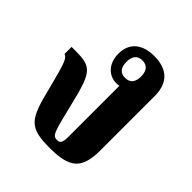

<svg xmlns="http://www.w3.org/2000/svg" viewBox="-162 -667 786 786"><g transform="rotate(45 231.5 -273.5)"><path d="M247 11C360 11 401 -19 401 -129V-442C401 -518 362 -558 284 -558C212 -558 173 -521 173 -461C173 -402 210 -369 253 -369C259 -369 264 -370 269 -371V-75C269 -41 262 -33 245 -33C220 -33 215 -48 185 -174C163 -267 150 -302 130 -322C111 -341 86 -345 41 -345H18V-304C35 -298 42 -286 73 -163C109 -16 126 11 247 11ZM262 -410C234 -410 220 -428 220 -460C220 -493 234 -511 262 -511C291 -511 305 -493 305 -460C305 -428 291 -410 262 -410Z"/></g></svg>

Font: Noto Serif Thai Condensed
Style: Bold
Weight: 700
Width: 3
Designer: Monotype Design Team
Foundry: Monotype Imaging Inc.
Version: Version 2.002